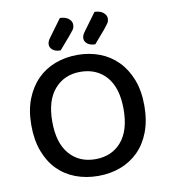

<svg xmlns="http://www.w3.org/2000/svg" viewBox="-91 -903 875 994"><g transform="rotate(-10 346.5 -406.0)"><path d="M643 -304Q643 -226 620.5 -166.5Q598 -107 558 -67Q518 -27 464 -6.5Q410 14 346 14Q282 14 227.5 -6.5Q173 -27 133.5 -67Q94 -107 71.5 -166.5Q49 -226 49 -304Q49 -382 72 -441Q95 -500 135 -540.5Q175 -581 229.5 -601.5Q284 -622 346 -622Q409 -622 463 -601.5Q517 -581 557 -540.5Q597 -500 620 -441Q643 -382 643 -304ZM534 -304Q534 -416 483 -474.5Q432 -533 346 -533Q262 -533 210.5 -474Q159 -415 159 -304Q159 -192 210 -133Q261 -74 346 -74Q432 -74 483 -133Q534 -192 534 -304ZM291 -826Q321 -825 337 -811.5Q353 -798 353 -781Q353 -764 345 -753.5Q337 -743 323 -726L266 -660Q239 -660 224.5 -672Q210 -684 210 -700Q210 -710 214 -718.5Q218 -727 225 -736ZM473 -826Q503 -825 519 -811.5Q535 -798 535 -781Q535 -766 527 -754.5Q519 -743 505 -726L448 -660Q422 -660 407 -672Q392 -684 392 -700Q392 -710 396 -718.5Q400 -727 407 -736Z"/></g></svg>

Font: Baloo Chettan 2 Medium
Style: Regular
Weight: 500
Designer: Maithili Shingre, Unnati Kotecha and Ek Type
Foundry: Ek Type
Version: Version 1.640;hotconv 1.0.111;makeotfexe 2.5.65597; ttfautoh